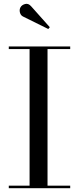

<svg xmlns="http://www.w3.org/2000/svg" viewBox="-20 -996 418 1016"><path d="M102 -908.5Q89.5 -914.5 85.5 -929.8Q81.5 -945 88.5 -957.5Q95.5 -970 112.8 -974.8Q130 -979.5 144.5 -963L243.5 -852L235.5 -842.5ZM26.5 -13.5H136.5V-736.5H26.5V-750H351.5V-736.5H231.5V-13.5H351.5V0H26.5Z"/></svg>

Font: Bodoni* 16
Style: Regular
Weight: 400
Version: Version 2.2